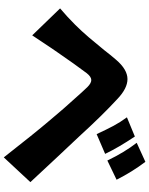

<svg xmlns="http://www.w3.org/2000/svg" viewBox="96 -896 807 1040"><g transform="rotate(90 500.0 -375.5)"><path d="M813 -541 706 -495Q680 -551 661 -586.5Q642 -622 615 -659L719 -702Q778 -614 813 -541ZM953 -603 849 -553Q805 -645 753 -712L856 -759Q910 -688 953 -603ZM114 -379Q147 -412 182.5 -453.5Q218 -495 251 -536Q277 -570 303 -600Q356 -662 408 -662Q458 -662 515 -608Q607 -523 718 -401Q826 -287 966 -136L832 8Q703 -157 629 -244Q579 -305 481 -413Q467 -427 451 -445Q430 -466 413 -466Q395 -466 375 -440Q329 -379 263 -283L239 -248Q213 -210 171 -146L25 -297Q70 -335 114 -379Z"/></g></svg>

Font: Merged Yaku Han JP Black
Style: Regular
Weight: 900
Designer: Ryoko NISHIZUKA 西塚涼子 (kana, bopomofo & ideographs); Paul D. Hunt (Latin, Greek & Cyrillic); Sandoll Communications 산돌커뮤니
Foundry: Adobe
Version: Version 2.004